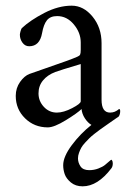

<svg xmlns="http://www.w3.org/2000/svg" viewBox="-20 -446 461 684"><path d="M182.6 -44.9Q206.5 -44.9 237.1 -60.8Q267.6 -76.7 267.6 -85V-217.8Q191.9 -195.3 176.8 -189.5Q148.9 -178.7 133.1 -159.4Q117.2 -140.1 117.2 -113.3Q117.2 -85.9 136.2 -65.4Q155.3 -44.9 182.6 -44.9ZM270.5 -57.6Q256.3 -43.5 214.6 -17.8Q172.9 7.8 150.4 7.8Q102.1 7.8 69.1 -24.7Q36.1 -57.1 36.1 -104.5Q36.1 -132.3 51.5 -154.1Q66.9 -175.8 85 -182.6Q101.1 -188.5 143.6 -203.1Q186 -217.8 214.6 -228Q243.2 -238.3 255.9 -244.1Q263.2 -247.1 265.4 -251.5Q267.6 -255.9 267.6 -268.6V-294.9Q267.6 -329.6 242.9 -359.1Q218.3 -388.7 183.6 -388.7Q159.2 -388.7 147.2 -373.8Q135.3 -358.9 129.9 -328.1Q121.6 -281.2 84 -281.2Q69.3 -281.2 60.1 -293.9Q50.8 -306.6 50.8 -322.3Q50.8 -326.2 53 -334.2Q55.2 -342.3 57.6 -345.7Q87.9 -374 137.9 -399.9Q188 -425.8 235.4 -425.8Q277.8 -425.8 309.8 -386.7Q341.8 -347.7 341.8 -292V-90.8Q341.8 -44.9 372.1 -44.9Q376.5 -44.9 380.6 -45.7Q384.8 -46.4 387.7 -47.6Q390.6 -48.8 393.8 -50.5Q397 -52.2 398.7 -53.5Q400.4 -54.7 402.1 -56.2Q403.8 -57.6 404.3 -57.6Q408.2 -57.6 408.2 -49.8Q408.2 -39.6 403.3 -31.2Q374 -10.7 368.2 -6.8Q366.7 -5.9 353.3 3.7Q339.8 13.2 335 16.6Q330.1 20 317.4 30Q304.7 40 298.8 45.9Q293 51.8 283.4 62Q273.9 72.3 269.5 80.3Q265.1 88.4 261.5 98.4Q257.8 108.4 257.8 118.2Q257.8 133.3 266.8 146.7Q275.9 160.2 297.9 160.2Q314.9 160.2 330.3 154.3Q345.7 148.4 354 141.6Q362.3 134.8 368.9 128.9Q375.5 123 377 123Q377.4 123 378.7 124.5Q379.9 126 380.9 129.2Q381.8 132.3 381.8 135.7Q381.8 147 377 153.3Q328.1 217.8 274.4 217.8Q249 217.8 232.4 203.9Q215.8 189.9 210.4 174.1Q205.1 158.2 205.1 142.6Q205.1 112.3 235.8 71Q266.6 29.8 305.7 -1Q292.5 -8.8 282.2 -24.7Q272 -40.5 270.5 -57.6Z"/></svg>

Font: Amiri
Style: Regular
Weight: 400
Designer: Khaled Hosny
Version: Version 000.108